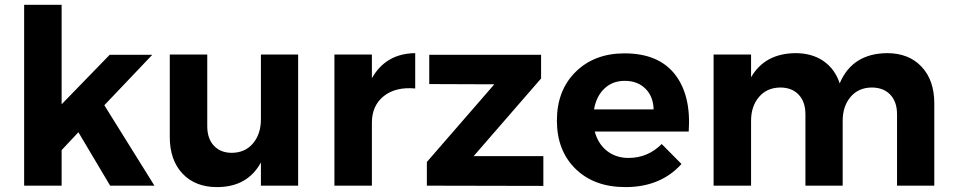

<svg xmlns="http://www.w3.org/2000/svg" viewBox="-20 -762 3913 788"><path d="M432.1 0 301.8 -219.2 232.9 -146V0H79.1V-742.2H232.9V-334L430.2 -537.1H605L408.2 -330.1L613.8 0Z M1050.8 -538.1H1203.6V0H1050.8V-95.2Q995.6 5.9 870.6 5.9Q781.2 5.9 729 -49.6Q676.8 -105 676.8 -200.2V-538.1H830.6V-244.1Q830.6 -193.4 857.7 -164.1Q884.8 -134.8 931.6 -134.8Q986.3 -135.3 1018.6 -173.8Q1050.8 -212.4 1050.8 -272Z M1506.3 -440.9Q1563.5 -542.5 1684.1 -543.9V-398.9Q1603 -406.2 1554.7 -367.2Q1506.3 -328.1 1506.3 -258.8V0H1352.5V-538.1H1506.3Z M1741.7 -537.1H2200.7V-439.9L1923.8 -121.1H2210V1L1731.9 0V-97.2L2008.8 -416L1741.7 -417Z M2543 -543Q2682.1 -543 2749.5 -457.5Q2816.9 -372.1 2806.6 -222.2H2420.9Q2434.6 -171.4 2471.2 -142.6Q2507.8 -113.8 2559.6 -113.8Q2638.7 -113.8 2695.8 -170.9L2776.9 -88.9Q2691.4 5.9 2546.9 5.9Q2418.5 5.9 2342 -69.1Q2265.6 -144 2265.6 -267.1Q2265.6 -391.1 2342.5 -467Q2419.4 -543 2543 -543ZM2418 -313H2662.6Q2661.1 -366.2 2628.9 -398.2Q2596.7 -430.2 2543.9 -430.2Q2493.7 -430.2 2460.4 -398.4Q2427.2 -366.7 2418 -313Z M3620.6 -543.9Q3710 -543.9 3762.2 -488.3Q3814.5 -432.6 3814.5 -337.9V0H3661.6V-293Q3661.6 -344.2 3633.8 -373.5Q3606 -402.8 3557.6 -402.8Q3502.9 -402.3 3470.7 -364Q3438.5 -325.7 3438.5 -266.1V0H3285.6V-293Q3285.6 -344.2 3257.8 -373.5Q3230 -402.8 3182.6 -402.8Q3127.4 -402.3 3095 -364Q3062.5 -325.7 3062.5 -266.1V0H2908.7V-538.1H3062.5V-444.8Q3118.7 -542.5 3244.6 -543.9Q3312.5 -543.9 3359.6 -511.5Q3406.7 -479 3426.3 -419.9Q3478 -542.5 3620.6 -543.9Z"/></svg>

Font: Montserrat arm SemiBold
Style: Regular
Weight: 600
Designer: Julieta Ulanovsky
Foundry: Julieta Ulanovsky
Version: Version 6.000;PS 006.000;hotconv 1.0.88;makeotf.lib2.5.64775